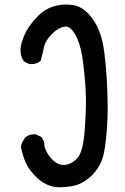

<svg xmlns="http://www.w3.org/2000/svg" viewBox="-20 -793 540 828"><path d="M127 -213.9Q134.8 -213.9 136.7 -212.9L158.2 -202.1Q171.9 -186.5 171.9 -165Q171.9 -163.1 171.9 -160.2Q181.6 -128.9 207 -103.5Q228.5 -82 252.9 -82Q256.8 -82 260.7 -82Q291 -85.9 314.9 -112.8Q338.9 -139.6 345.7 -237.3Q350.6 -307.6 350.6 -344.2Q350.6 -380.9 349.6 -397.9Q348.6 -415 347.7 -431.2Q346.7 -447.3 344.7 -463.9Q341.8 -498 336.9 -534.2Q327.1 -606.4 302.7 -646.5Q284.2 -678.7 262.7 -678.7Q259.8 -678.7 256.8 -677.7Q229.5 -672.9 202.1 -644.5Q174.8 -616.2 169.4 -588.9Q164.1 -561.5 155.3 -530.3Q143.6 -521.5 133.8 -519Q124 -516.6 118.2 -516.6Q112.3 -516.6 106.4 -516.6L83 -528.3L82 -530.3Q68.4 -549.8 68.4 -577.1Q68.4 -595.7 76.7 -619.6Q85 -643.6 94.7 -661.1Q115.2 -695.3 145.5 -725.6Q176.8 -756.8 218.8 -767.6Q242.2 -773.4 262.7 -773.4Q283.2 -773.4 298.8 -770.5Q342.8 -762.7 380.9 -709.5Q418.9 -656.2 429.7 -567.4Q444.3 -450.2 444.3 -329.1Q444.3 -239.3 432.6 -158.2Q424.8 -101.6 401.4 -67.4Q368.2 -18.6 318.4 2Q302.7 7.8 290 9.8Q263.7 14.6 239.3 14.6Q225.6 14.6 219.7 13.7Q174.8 6.8 139.6 -26.4Q105.5 -58.6 90.8 -91.8Q76.2 -125 70.3 -161.1Q73.2 -176.8 79.1 -184.6Q85.9 -196.3 88.9 -200.2Q105.5 -213.9 127 -213.9Z"/></svg>

Font: JasonHandwriting2
Style: SemiBold
Weight: 600
Version: Version 1.04.7